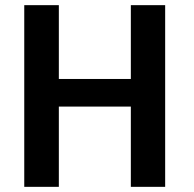

<svg xmlns="http://www.w3.org/2000/svg" viewBox="-20 -718 750 744"><path d="M487 -412V-698H620V6H487V-305H208V6H74V-698H208V-412Z"/></svg>

Font: Repo
Style: DemiBold
Weight: 600
Designer: Stefan Peev
Foundry: Context Ltd
Version: Version 001.000